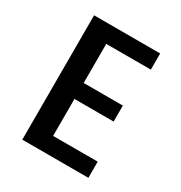

<svg xmlns="http://www.w3.org/2000/svg" viewBox="-165 -818 881 936"><g transform="rotate(30 275.0 -350.0)"><path d="M94.5 0V-700H466.5V-609H215.5V-389H436V-299H215.5V-91H466.5V0Z"/></g></svg>

Font: Trispace SemiCondensed Medium
Style: Regular
Weight: 500
Width: 4
Designer: Tyler Finck
Foundry: Etcetera Type Company
Version: Version 1.210; ttfautohint (v1.8.3)